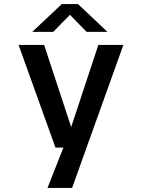

<svg xmlns="http://www.w3.org/2000/svg" viewBox="-20 -720 690 940"><path d="M212.5 200 290.5 2.5H251.5L71 -500H196L328.5 -98L461.5 -500H584L333 200ZM138 -564 282.5 -700H362L506 -564H404L322.5 -647.5L240.5 -564Z"/></svg>

Font: Trispace Medium
Style: Regular
Weight: 500
Designer: Tyler Finck
Foundry: Etcetera Type Company
Version: Version 1.210; ttfautohint (v1.8.3)